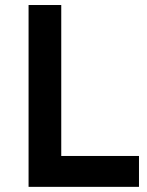

<svg xmlns="http://www.w3.org/2000/svg" viewBox="-20 -726 572 746"><path d="M520 0H91V-706.5H218V-120H520Z"/></svg>

Font: Acari Sans
Style: Bold
Weight: 700
Designer: Alfredo Marco Pradil and Stefan Peev (font) & Cristiano Sobral (main changes)
Foundry: Alfredo Marco Pradil and Stefan Peev (font) & Cristiano Sobral (main changes)
Version: Version 1.063; ttfautohint (v1.8.3)